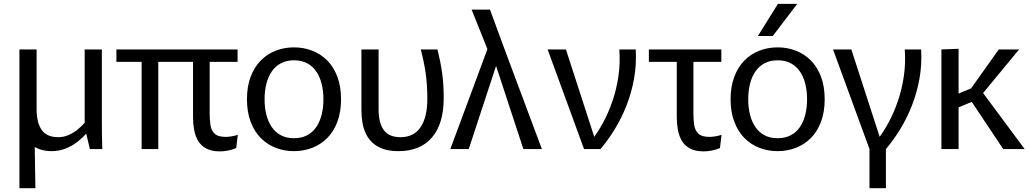

<svg xmlns="http://www.w3.org/2000/svg" viewBox="-20 -778 5370 1002"><path d="M250.7 10.8Q193.9 10.8 156.2 -14.4Q118.4 -39.6 99.9 -87.7Q81.4 -135.8 81.4 -203.5V-520H171.1V-207.8Q171.1 -137.6 197.7 -99.8Q224.3 -62.1 283.6 -62.1Q313.3 -62.1 339.1 -73.8Q365 -85.4 386.1 -102.8Q407.2 -120.2 421.9 -137.3V-520H511.6V-144.5Q511.6 -102.3 512.1 -67.3Q512.6 -32.3 513.9 0H449.1L430.5 -78.7H427.9Q410.1 -58.1 383.1 -37.1Q356 -16.1 322.2 -2.7Q288.5 10.8 250.7 10.8ZM81.4 204V-263H157.1L164.8 204Z M1212.7 -5.4Q1190.2 4.3 1168.3 8.1Q1146.3 12 1127.6 12Q1084.1 12 1056.2 -3.1Q1028.2 -18.1 1013.5 -43.7Q998.7 -69.3 993 -101.4Q987.3 -133.4 987.3 -167.1V-520H1074.2V-185.7Q1074.2 -153.9 1078.2 -126Q1082.2 -98.1 1099.7 -80.8Q1117.1 -63.6 1157.7 -63.6Q1170.5 -63.6 1186.8 -66.1Q1203.2 -68.6 1221 -74.4ZM806 0H719.1V-520H806ZM1219.8 -455.3H587.4V-520H1219.8Z M1514.2 10.8Q1463.6 10.8 1419 -6.5Q1374.4 -23.7 1340.9 -57.7Q1307.4 -91.6 1288.1 -142.6Q1268.8 -193.6 1268.8 -260Q1268.8 -326.4 1288.1 -377.4Q1307.4 -428.4 1340.9 -462.3Q1374.4 -496.3 1419 -513.5Q1463.6 -530.8 1514.2 -530.8Q1564.8 -530.8 1609.4 -513.5Q1654.1 -496.3 1687.8 -462.3Q1721.6 -428.4 1740.7 -377.4Q1759.8 -326.4 1759.8 -260Q1759.8 -193.6 1740.7 -142.6Q1721.6 -91.6 1687.8 -57.7Q1654.1 -23.7 1609.4 -6.5Q1564.8 10.8 1514.2 10.8ZM1514.2 -56.7Q1553.5 -56.7 1582.7 -72.1Q1611.9 -87.4 1630.6 -115.1Q1649.4 -142.8 1658.6 -179.8Q1667.9 -216.8 1667.9 -260Q1667.9 -303.2 1658.6 -340.2Q1649.4 -377.2 1630.6 -404.9Q1611.9 -432.6 1582.7 -447.9Q1553.5 -463.3 1514.2 -463.3Q1474.9 -463.3 1446.1 -447.9Q1417.2 -432.6 1398.2 -404.9Q1379.3 -377.2 1370 -340.2Q1360.8 -303.2 1360.8 -260Q1360.8 -216.8 1370 -179.8Q1379.3 -142.8 1398.2 -115.1Q1417.2 -87.4 1446.1 -72.1Q1474.9 -56.7 1514.2 -56.7Z M2059.4 10.8Q2173.6 10.8 2234.6 -61Q2295.6 -132.8 2295.6 -265.6Q2295.6 -339.7 2287.1 -398.9Q2278.6 -458.1 2263.1 -520H2175.8Q2193.1 -455.1 2201.6 -395.2Q2210.1 -335.3 2210.1 -261.7Q2210.1 -166.4 2175 -114.3Q2139.9 -62.1 2069.6 -62.1Q2009.7 -62.1 1982.7 -99.5Q1955.8 -136.9 1955.8 -207.8V-520H1866.2V-203.5Q1866.2 -169.8 1871.5 -138.1Q1876.9 -106.3 1890 -79.2Q1903.2 -52.1 1925.2 -32.1Q1947.3 -12 1980.3 -0.6Q2013.3 10.8 2059.4 10.8Z M2536.1 -555 2533.3 -497.8 2441.2 -728H2537.1L2613.6 -520L2807.9 0H2711.4L2556.5 -471.6H2581.2L2426.2 0H2330.1Z M2837.9 -520H2933.4L3086.3 -48.3H3069.2Q3100.5 -87.9 3128.2 -139.5Q3155.9 -191.1 3176.7 -251.7Q3197.4 -312.3 3207.4 -380.1Q3217.3 -447.9 3212.1 -520H3297.7Q3302.3 -441.7 3289 -367.7Q3275.7 -293.8 3249.6 -227.3Q3223.4 -160.8 3188.1 -103.4Q3152.7 -45.9 3113.7 0H3028Z M3652.2 12Q3608.7 12 3580.7 -3.1Q3552.8 -18.1 3538 -43.7Q3523.3 -69.3 3517.6 -101.4Q3511.9 -133.4 3511.9 -167.1V-520H3598.8V-185.7Q3598.8 -153.9 3602.8 -126Q3606.8 -98.1 3624.2 -80.8Q3641.7 -63.6 3682.2 -63.6Q3695.1 -63.6 3711.4 -66.1Q3727.7 -68.6 3745.6 -74.4L3737.3 -5.4Q3714.8 4.3 3692.8 8.1Q3670.9 12 3652.2 12ZM3366.3 -455.3V-520H3744.3V-455.3Z M4038.2 10.8Q3987.6 10.8 3943 -6.5Q3898.4 -23.7 3864.9 -57.7Q3831.4 -91.6 3812.1 -142.6Q3792.8 -193.6 3792.8 -260Q3792.8 -326.4 3812.1 -377.4Q3831.4 -428.4 3864.9 -462.3Q3898.4 -496.3 3943 -513.5Q3987.6 -530.8 4038.2 -530.8Q4088.8 -530.8 4133.4 -513.5Q4178.1 -496.3 4211.8 -462.3Q4245.6 -428.4 4264.7 -377.4Q4283.8 -326.4 4283.8 -260Q4283.8 -193.6 4264.7 -142.6Q4245.6 -91.6 4211.8 -57.7Q4178.1 -23.7 4133.4 -6.5Q4088.8 10.8 4038.2 10.8ZM4038.2 -56.7Q4077.5 -56.7 4106.7 -72.1Q4135.9 -87.4 4154.6 -115.1Q4173.4 -142.8 4182.6 -179.8Q4191.9 -216.8 4191.9 -260Q4191.9 -303.2 4182.6 -340.2Q4173.4 -377.2 4154.6 -404.9Q4135.9 -432.6 4106.7 -447.9Q4077.5 -463.3 4038.2 -463.3Q3998.9 -463.3 3970.1 -447.9Q3941.2 -432.6 3922.2 -404.9Q3903.3 -377.2 3894 -340.2Q3884.8 -303.2 3884.8 -260Q3884.8 -216.8 3894 -179.8Q3903.3 -142.8 3922.2 -115.1Q3941.2 -87.4 3970.1 -72.1Q3998.9 -56.7 4038.2 -56.7ZM3935.3 -590 4039.7 -757.8H4140.6L4012.8 -590Z M4327.4 -520H4422.9L4575.8 -48.3H4558.8Q4590.1 -87.9 4617.8 -139.5Q4645.5 -191.1 4666.2 -251.7Q4686.9 -312.3 4696.9 -380.1Q4706.9 -447.9 4701.7 -520H4787.2Q4791.8 -441.7 4778.5 -367.7Q4765.2 -293.8 4739.1 -227.3Q4713 -160.8 4677.6 -103.4Q4642.2 -45.9 4603.3 0H4517.6ZM4517.6 204V-23.4H4603.3V204Z M4893 -520 4982.6 -523.4V-289.7L5062.3 -322.7L5029.6 -291.2L5192.3 -520H5298.3L5091.2 -268.9L5091.4 -318.2L5327.5 0H5215.6L5029.8 -278.6L5071.9 -254.9L4982.6 -217.6V0H4893Z"/></svg>

Font: Murecho Thin
Style: Regular
Weight: 100
Designer: Neil Summerour
Foundry: Positype
Version: Version 1.010